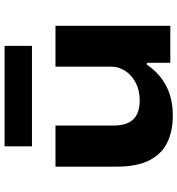

<svg xmlns="http://www.w3.org/2000/svg" viewBox="12 -778 777 841"><g transform="rotate(-90 400.5 -357.5)"><path d="M315 11Q247 11 196.5 -13.5Q146 -38 118.5 -92.5Q91 -147 91 -235V-503H271V-250Q271 -208 284 -182.5Q297 -157 321.5 -145.5Q346 -134 381 -134Q425 -134 458.5 -151.5Q492 -169 510.5 -197.5Q529 -226 529 -257V-503H708V0H546V-103H538Q501 -48 445.5 -18.5Q390 11 315 11ZM180 -606V-726H620V-606Z"/></g></svg>

Font: Nunito Sans 7pt Expanded ExtraBold
Style: Regular
Weight: 800
Width: 7
Designer: Vernon Adams
Foundry: Vernon Adams
Version: Version 3.101;gftools[0.9.27]